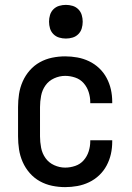

<svg xmlns="http://www.w3.org/2000/svg" viewBox="-20 -759 540 787"><path d="M247 8Q220 8 193.5 2.5Q167 -3 143.5 -16Q120 -29 102 -49.5Q84 -70 73 -95Q62 -120 58 -146.5Q54 -173 54 -200V-320Q54 -347 58 -373.5Q62 -400 73 -425Q84 -450 102 -470.5Q120 -491 143.5 -504Q167 -517 193.5 -522.5Q220 -528 247 -528Q272 -528 297 -523.5Q322 -519 345 -508Q368 -497 386.5 -479.5Q405 -462 417 -439.5Q429 -417 434.5 -392.5Q440 -368 440 -342V-336H350V-340Q350 -361 343.5 -381.5Q337 -402 323 -418Q309 -434 288.5 -441Q268 -448 247 -448Q224 -448 202 -438Q180 -428 166.5 -409Q153 -390 148.5 -366.5Q144 -343 144 -320V-200Q144 -177 148.5 -153.5Q153 -130 166.5 -111Q180 -92 202 -82Q224 -72 247 -72Q268 -72 288.5 -79Q309 -86 323 -102Q337 -118 343.5 -138.5Q350 -159 350 -180V-184H440V-178Q440 -152 434.5 -127.5Q429 -103 417 -80.5Q405 -58 386.5 -40.5Q368 -23 345 -12Q322 -1 297 3.5Q272 8 247 8ZM250 -601Q236 -601 222.5 -605Q209 -609 199 -619Q189 -629 185 -642.5Q181 -656 181 -670Q181 -684 185 -697.5Q189 -711 199 -721Q209 -731 222.5 -735Q236 -739 250 -739Q264 -739 277.5 -735Q291 -731 301 -721Q311 -711 315 -697.5Q319 -684 319 -670Q319 -656 315 -642.5Q311 -629 301 -619Q291 -609 277.5 -605Q264 -601 250 -601Z"/></svg>

Font: Iosevka Custom Medium
Style: Regular
Weight: 500
Monospace: yes
Designer: Belleve Invis
Foundry: Belleve Invis
Version: Version 32.5.0; ttfautohint (v1.8.4)